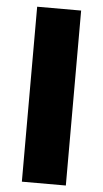

<svg xmlns="http://www.w3.org/2000/svg" viewBox="-53 -775 435 809"><g transform="rotate(5 164.0 -370.0)"><path d="M71 0V-740H257V0Z"/></g></svg>

Font: Lexend Deca ExtraBold
Style: Regular
Weight: 800
Designer: Bonnie Shaver-Troup, Thomas Jockin
Foundry: Lexend
Version: Version 1.008; ttfautohint (v1.8.4.7-5d5b)